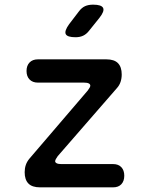

<svg xmlns="http://www.w3.org/2000/svg" viewBox="-20 -805 640 825"><path d="M152 0Q118 0 102 -16.5Q86 -33 86 -65Q86 -82 91 -96.5Q96 -111 107 -124L357 -416Q362 -423 365 -428Q368 -433 368 -437Q368 -443 361.5 -446.5Q355 -450 341 -450H143Q120 -450 107 -463.5Q94 -477 94 -500Q94 -523 107 -536.5Q120 -550 143 -550H437Q471 -550 487 -533.5Q503 -517 503 -485Q503 -468 498 -453Q493 -438 482 -426L228 -134Q223 -127 220 -121.5Q217 -116 217 -112Q217 -107 223.5 -103.5Q230 -100 243 -100H466Q489 -100 501.5 -86.5Q514 -73 514 -50Q514 -27 501.5 -13.5Q489 0 466 0ZM305 -645Q269 -645 262.5 -658.5Q256 -672 277 -701L319 -756Q331 -772 345.5 -778.5Q360 -785 380 -785Q416 -785 423 -771Q430 -757 407 -728L362 -672Q351 -658 337 -651.5Q323 -645 305 -645Z"/></svg>

Font: Maple Mono NL Medium
Style: Regular
Weight: 500
Monospace: yes
Designer: subframe7536
Version: Version 7.000